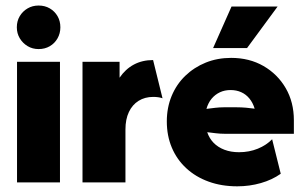

<svg xmlns="http://www.w3.org/2000/svg" viewBox="-20 -646 1078 680"><path d="M40.3 0V-427.1H192.4V0ZM116.7 -472.2Q95.1 -472.2 77.8 -482.6Q60.4 -493.1 50 -510.4Q39.6 -527.8 39.6 -549.3Q39.6 -571.5 50 -588.9Q60.4 -606.2 77.8 -616.3Q95.1 -626.4 116.7 -626.4Q138.9 -626.4 156.3 -616.3Q173.6 -606.2 183.7 -588.9Q193.8 -571.5 193.8 -549.3Q193.8 -527.8 183.7 -510.1Q173.6 -492.4 156.3 -482.3Q138.9 -472.2 116.7 -472.2Z M272.2 0V-427.1H403.5V-370.8Q424.3 -401.4 454.2 -417.4Q484 -433.3 522.2 -433.3L555.6 -297.9Q547.9 -300.7 539.6 -301.7Q531.2 -302.8 522.9 -302.8Q493.1 -302.8 470.8 -288.9Q448.6 -275 436.5 -249.3Q424.3 -223.6 424.3 -187.5V0Z M820.1 13.9Q764.6 13.9 718.8 -2.8Q672.9 -19.4 639.6 -50.3Q606.2 -81.2 588.5 -123.3Q570.8 -165.3 570.8 -216Q570.8 -264.6 587.8 -305.9Q604.9 -347.2 636.1 -377.4Q667.4 -407.6 708.7 -424.3Q750 -441 798.6 -441Q863.2 -441 913.2 -412.2Q963.2 -383.3 992 -333.7Q1020.8 -284 1020.8 -220.1V-172.2H775Q760.4 -172.2 745.1 -174Q729.9 -175.7 713.9 -177.8Q721.5 -155.6 736.8 -139.9Q752.1 -124.3 775 -115.6Q797.9 -106.9 826.4 -106.9Q862.5 -106.9 893.1 -119.4Q923.6 -131.9 943.8 -152.8L974.3 -30.6Q943.8 -9 903.8 2.4Q863.9 13.9 820.1 13.9ZM711.1 -260.4Q726.4 -262.5 742.4 -264.2Q758.3 -266 772.2 -266H818.8Q834 -266 851 -264.6Q868.1 -263.2 881.9 -261.1Q875.7 -281.9 863.5 -296.9Q851.4 -311.8 834.4 -319.4Q817.4 -327.1 796.5 -327.1Q775.7 -327.1 758.7 -319.1Q741.7 -311.1 729.5 -296.5Q717.4 -281.9 711.1 -260.4ZM734.7 -475.7 800 -622.9H963.2L854.9 -475.7Z"/></svg>

Font: Afacad Flux ExtraBold
Style: Regular
Weight: 800
Designer: Kristian Moeller
Foundry: Dicotype
Version: Version 1.100